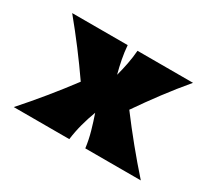

<svg xmlns="http://www.w3.org/2000/svg" viewBox="-84 -511 704 644"><g transform="rotate(30 268.0 -189.5)"><path d="M174 -190Q109 -284 34 -375H249Q251 -349 256 -323Q261 -297 268 -271Q275 -297 280 -323Q285 -349 287 -375H502Q464 -330 429.5 -284Q395 -238 362 -190Q398 -142 436 -95.5Q474 -49 514 -4H299Q295 -35 286.5 -65Q278 -95 268 -124Q257 -95 249 -65Q241 -35 237 -4H22Q62 -49 100 -95.5Q138 -142 174 -190Z"/></g></svg>

Font: CAT Rhythmus
Style: Regular
Weight: 400
Designer: Peter Wiegel nach alter Vorlage
Foundry: Peter Wiegel
Version: 1.000